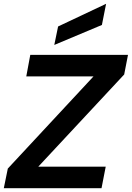

<svg xmlns="http://www.w3.org/2000/svg" viewBox="-25 -988 692 1008"><path d="M627 -597 176 -113H530L508 0H-5L16 -103L466 -587H113L134 -700H647ZM532 -968 510 -857 260 -752 280 -849Z"/></svg>

Font: Albert Sans
Style: Bold Italic
Weight: 700
Italic angle: -11.25°
Designer: Andreas Rasmussen
Foundry: a.Foundry
Version: Version 1.025